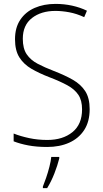

<svg xmlns="http://www.w3.org/2000/svg" viewBox="-20 -744 529 985"><path d="M440 -184Q440 -120 412 -77Q384 -34 335 -12Q286 10 222 10Q168 10 125.5 2Q83 -6 50 -19V-59Q85 -45 129.5 -35.5Q174 -26 223 -26Q302 -26 351.5 -66Q401 -106 401 -183Q401 -229 382 -257.5Q363 -286 325.5 -306.5Q288 -327 233 -348Q181 -368 141.5 -391Q102 -414 79.5 -449.5Q57 -485 57 -543Q57 -602 84 -642.5Q111 -683 158 -703.5Q205 -724 265 -724Q309 -724 350 -715Q391 -706 426 -689L412 -656Q373 -674 335.5 -681Q298 -688 264 -688Q191 -688 144 -651.5Q97 -615 97 -545Q97 -495 117 -465.5Q137 -436 173 -417Q209 -398 256 -380Q313 -358 354 -334.5Q395 -311 417.5 -276Q440 -241 440 -184ZM284 69Q275 105 259 146Q243 187 222 221H200V213Q207 196 216.5 168.5Q226 141 233.5 111.5Q241 82 243 61H284Z"/></svg>

Font: Noto Sans Sinhala UI SemiCondensed ExtraLight
Style: Regular
Weight: 200
Width: 4
Designer: Jelle Bosma - Monotype Design Team
Foundry: Monotype Imaging Inc.
Version: Version 2.006; ttfautohint (v1.8.4.7-5d5b)